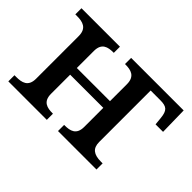

<svg xmlns="http://www.w3.org/2000/svg" viewBox="-102 -765 995 995"><g transform="rotate(45 395.5 -268.0)"><path d="M21 0H303V-45H300C261 -45 223 -53 223 -111V-251H466V-111C466 -53 428 -45 389 -45H385V0H667V-45H655C602 -45 576 -64 576 -111V-488H646C694 -488 709 -475 714 -423L718 -382H773L770 -536H385V-491H389C428 -491 466 -482 466 -424V-300H223V-425C223 -483 261 -491 300 -491H303V-536H21V-491H34C74 -491 113 -482 113 -424V-111C113 -53 74 -45 34 -45H21Z"/></g></svg>

Font: Noto Serif Medium
Style: Regular
Weight: 500
Designer: Monotype Design Team
Foundry: Monotype Imaging Inc.
Version: Version 2.013